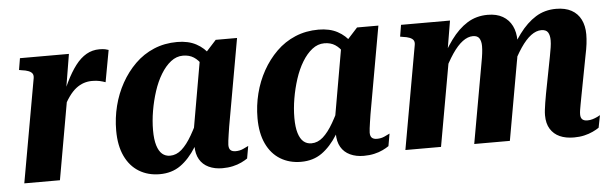

<svg xmlns="http://www.w3.org/2000/svg" viewBox="-40 -651 2521 789"><g transform="rotate(-5 1220.0 -256.5)"><path d="M33 0H180L242 -351H235L262 -514H60L52 -466L63 -464Q80 -462 91 -457.5Q102 -453 106.5 -446Q111 -439 109 -427ZM426 -516Q421 -518 412 -520Q403 -522 388 -522Q359 -522 334.5 -508Q310 -494 289 -466.5Q268 -439 248.5 -399Q229 -359 212 -309L220 -286Q235 -318 250 -339Q265 -360 280.5 -372Q296 -384 312.5 -389.5Q329 -395 347 -395Q365 -395 378 -392Q391 -389 402 -385Z M869 -389 824 -367Q818 -398 804.5 -420Q791 -442 772.5 -454Q754 -466 728 -466Q701 -466 678 -448Q655 -430 636.5 -399.5Q618 -369 605.5 -330.5Q593 -292 586 -251Q579 -210 579 -171Q579 -133 586.5 -108.5Q594 -84 607.5 -72.5Q621 -61 640 -61Q666 -61 688 -80.5Q710 -100 731 -136.5Q752 -173 774 -222L801 -198Q772 -134 742.5 -87Q713 -40 677 -14.5Q641 11 591 11Q543 11 506 -11.5Q469 -34 448.5 -77.5Q428 -121 428 -183Q428 -235 440.5 -284.5Q453 -334 477 -377Q501 -420 535 -453.5Q569 -487 613 -505.5Q657 -524 709 -524Q755 -524 787.5 -506.5Q820 -489 840 -459Q860 -429 869 -389ZM956 -519 892 -159Q889 -141 887 -126.5Q885 -112 883.5 -101.5Q882 -91 882 -84Q882 -69 889 -62.5Q896 -56 910 -56Q927 -56 941 -62.5Q955 -69 963 -73L954 -22Q944 -15 928.5 -7.5Q913 0 893 4.5Q873 9 850 9Q818 9 793.5 -2.5Q769 -14 756 -36.5Q743 -59 743 -92Q743 -101 744.5 -111Q746 -121 749 -135L739 -118L797 -450L807 -452L868 -519Z M1452 -389 1407 -367Q1401 -398 1387.5 -420Q1374 -442 1355.5 -454Q1337 -466 1311 -466Q1284 -466 1261 -448Q1238 -430 1219.5 -399.5Q1201 -369 1188.5 -330.5Q1176 -292 1169 -251Q1162 -210 1162 -171Q1162 -133 1169.5 -108.5Q1177 -84 1190.5 -72.5Q1204 -61 1223 -61Q1249 -61 1271 -80.5Q1293 -100 1314 -136.5Q1335 -173 1357 -222L1384 -198Q1355 -134 1325.5 -87Q1296 -40 1260 -14.5Q1224 11 1174 11Q1126 11 1089 -11.5Q1052 -34 1031.5 -77.5Q1011 -121 1011 -183Q1011 -235 1023.5 -284.5Q1036 -334 1060 -377Q1084 -420 1118 -453.5Q1152 -487 1196 -505.5Q1240 -524 1292 -524Q1338 -524 1370.5 -506.5Q1403 -489 1423 -459Q1443 -429 1452 -389ZM1539 -519 1475 -159Q1472 -141 1470 -126.5Q1468 -112 1466.5 -101.5Q1465 -91 1465 -84Q1465 -69 1472 -62.5Q1479 -56 1493 -56Q1510 -56 1524 -62.5Q1538 -69 1546 -73L1537 -22Q1527 -15 1511.5 -7.5Q1496 0 1476 4.5Q1456 9 1433 9Q1401 9 1376.5 -2.5Q1352 -14 1339 -36.5Q1326 -59 1326 -92Q1326 -101 1327.5 -111Q1329 -121 1332 -135L1322 -118L1380 -450L1390 -452L1451 -519Z M1605 0H1752L1818 -371H1810L1834 -514H1632L1624 -466L1635 -464Q1652 -462 1663 -457.5Q1674 -453 1678.5 -446Q1683 -439 1681 -427ZM2344 -153 2376 -321Q2382 -349 2384.5 -370Q2387 -391 2387 -409Q2387 -444 2374 -470Q2361 -496 2335.5 -510Q2310 -524 2272 -524Q2225 -524 2188 -501Q2151 -478 2119 -435Q2087 -392 2057 -331L2073 -296Q2096 -345 2118 -377.5Q2140 -410 2161.5 -426Q2183 -442 2204 -442Q2224 -442 2231.5 -430Q2239 -418 2239 -397Q2239 -384 2236.5 -368Q2234 -352 2230 -331L2201 -181Q2197 -160 2194.5 -143.5Q2192 -127 2190.5 -115Q2189 -103 2189 -92Q2189 -58 2203 -35.5Q2217 -13 2241.5 -2Q2266 9 2300 9Q2323 9 2342.5 4.5Q2362 0 2378 -7.5Q2394 -15 2404 -22L2414 -73Q2409 -70 2400.5 -66Q2392 -62 2382 -59Q2372 -56 2361 -56Q2347 -56 2340 -62.5Q2333 -69 2333 -83Q2333 -91 2334.5 -100.5Q2336 -110 2338.5 -123.5Q2341 -137 2344 -153ZM1889 0H2036L2093 -321Q2096 -335 2097.5 -347.5Q2099 -360 2100.5 -370.5Q2102 -381 2102.5 -390Q2103 -399 2103 -407Q2103 -443 2090 -469Q2077 -495 2052 -509.5Q2027 -524 1990 -524Q1943 -524 1906 -501Q1869 -478 1837.5 -435Q1806 -392 1776 -331L1791 -296Q1814 -345 1836 -377.5Q1858 -410 1879.5 -426Q1901 -442 1922 -442Q1941 -442 1948.5 -430Q1956 -418 1956 -398Q1956 -385 1954 -368.5Q1952 -352 1948 -331Z"/></g></svg>

Font: Roboto Serif 72pt SemiCondensed SemiBold
Style: Italic
Weight: 600
Width: 4
Italic angle: -10°
Designer: Greg Gazdowicz
Foundry: Commercial Type
Version: Version 1.008